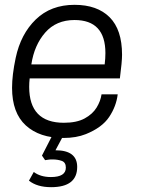

<svg xmlns="http://www.w3.org/2000/svg" viewBox="-20 -561 584 796"><path d="M26 0ZM192 215Q134 215 100 188L120 152Q148 173 191 173Q253 173 253 134Q253 112 236 106Q219 100 198 100Q187 100 180.5 101Q174 102 167 103L154 84L195 4H241L210 62Q300 62 300 131Q300 215 192 215ZM243 11Q144 11 87 -41Q30 -93 30 -197Q30 -250 45 -321Q66 -420 128.5 -480.5Q191 -541 289 -541Q383 -541 434.5 -489.5Q486 -438 486 -334Q486 -305 477 -236H103Q101 -218 101 -201Q101 -52 245 -52Q298 -52 331 -70Q364 -88 380.5 -115Q397 -142 401 -170H468Q462 -120 432.5 -76Q403 -32 336 -5Q296 11 243 11ZM414 -294Q417 -319 417 -341Q417 -478 289 -478Q213 -478 167.5 -426Q122 -374 110 -294Z"/></svg>

Font: Tanohe Sans
Style: Italic
Weight: 400
Designer: Village Type and Design LLC & Cristiano Sobral
Foundry: Cooper Hewitt Smithsonian Design Museum
Version: Version 1.00;September 29, 2021;FontCreator 13.0.0.2655 64-b